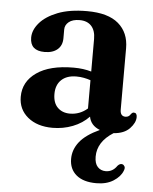

<svg xmlns="http://www.w3.org/2000/svg" viewBox="-51 -511 617 772"><g transform="rotate(5 258.0 -125.0)"><path d="M33.5 -102.5Q33.5 -163.5 86.5 -200.5Q139.5 -237.5 235.5 -237.5Q275 -237.5 307 -228V-359.5Q307 -393.5 290.2 -411.8Q273.5 -430 243 -430Q214.5 -430 199.2 -417.5Q184 -405 184 -387V-351.5Q184 -322.5 165 -306.2Q146 -290 113 -290Q54.5 -290 54.5 -343Q54.5 -373.5 79 -402.2Q103.5 -431 151.2 -449.8Q199 -468.5 269.5 -468.5Q354.5 -468.5 396.5 -432.5Q438.5 -396.5 438.5 -333.5V-86Q438.5 -59 460 -59Q474 -59 481.5 -72.5Q486.5 -78.5 492 -78.5Q505 -78.5 505 -61.5Q505 -38.5 482.8 -15.2Q460.5 8 418 11Q354.5 51 354.5 111Q354.5 139 367.2 152.5Q380 166 399.5 166Q428 166 445 140.5Q455 129.5 464.5 132.5Q470 134 473.5 140.5Q477 147 472 158.5Q463 182 435.2 199.8Q407.5 217.5 366 217.5Q314 217.5 285.5 193.8Q257 170 257 128.5Q257 91 281.8 59.8Q306.5 28.5 362 3Q324.5 -11.5 318 -47Q291.5 -19 252.8 -4Q214 11 171.5 11Q109.5 11 71.5 -20.2Q33.5 -51.5 33.5 -102.5ZM167.5 -125.5Q167.5 -89.5 186.5 -70.8Q205.5 -52 236 -52Q276 -52 307 -79V-193Q294 -197.5 279.8 -200.2Q265.5 -203 249.5 -203Q211 -203 189.2 -182.5Q167.5 -162 167.5 -125.5Z"/></g></svg>

Font: Fraunces 72pt Soft SemiBold
Style: Regular
Weight: 600
Version: Version 1.000;[b76b70a41]